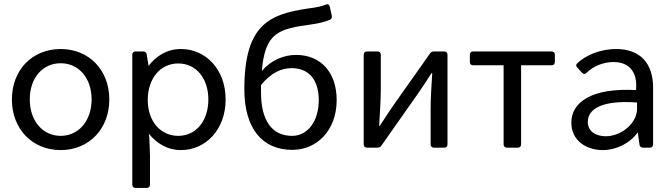

<svg xmlns="http://www.w3.org/2000/svg" viewBox="-20 -709 3226 922"><path d="M271.5 11.7C407.2 11.7 504.9 -89.8 504.9 -231.4C504.9 -373 407.2 -473.6 271.5 -473.6C134.8 -473.6 37.1 -373 37.1 -231.4C37.1 -89.8 134.8 11.7 271.5 11.7ZM271.5 -56.6C184.6 -56.6 123 -128.9 123 -231.4C123 -335 184.6 -405.3 271.5 -405.3C357.4 -405.3 419.9 -335 419.9 -231.4C419.9 -128.9 357.4 -56.6 271.5 -56.6Z M849.6 -473.6C781.2 -473.6 730.5 -440.4 693.4 -392.6L684.6 -447.3C683.6 -456.1 676.8 -461.9 668 -461.9H630.9C621.1 -461.9 615.2 -456.1 615.2 -446.3V177.7C615.2 187.5 621.1 193.4 630.9 193.4H684.6C694.3 193.4 700.2 187.5 700.2 177.7V37.1L697.3 -43C697.3 -50.8 696.3 -54.7 695.3 -61.5L694.3 -67.4C731.4 -21.5 782.2 11.7 849.6 11.7C965.8 11.7 1063.5 -85 1063.5 -231.4C1063.5 -377.9 965.8 -473.6 849.6 -473.6ZM835.9 -56.6C750 -56.6 689.5 -127.9 689.5 -228.5C689.5 -332 750 -404.3 835.9 -404.3C921.9 -404.3 980.5 -333 980.5 -231.4C980.5 -128.9 921.9 -56.6 835.9 -56.6Z M1402.3 -445.3C1340.8 -445.3 1280.3 -418.9 1237.3 -368.2C1252.9 -555.7 1320.3 -570.3 1475.6 -591.8C1510.7 -596.7 1540 -603.5 1564.5 -614.3C1572.3 -618.2 1575.2 -625 1573.2 -634.8L1563.5 -676.8C1561.5 -687.5 1553.7 -691.4 1543.9 -686.5C1522.5 -677.7 1502 -673.8 1458 -668C1273.4 -640.6 1153.3 -590.8 1153.3 -280.3C1153.3 -94.7 1237.3 10.7 1383.8 10.7C1501 10.7 1596.7 -82 1596.7 -228.5C1596.7 -364.3 1517.6 -445.3 1402.3 -445.3ZM1382.8 -56.6C1284.2 -56.6 1233.4 -132.8 1233.4 -264.6V-300.8C1283.2 -361.3 1333 -381.8 1380.9 -381.8C1464.8 -381.8 1510.7 -323.2 1510.7 -228.5C1510.7 -126 1457 -56.6 1382.8 -56.6Z M1726.6 -446.3V-15.6C1726.6 -5.9 1732.4 0 1742.2 0H1793C1800.8 0 1806.6 -2.9 1811.5 -9.8L1987.3 -259.8C2005.9 -286.1 2034.2 -329.1 2051.8 -357.4H2055.7C2051.8 -297.9 2047.9 -237.3 2047.9 -187.5V-15.6C2047.9 -5.9 2053.7 0 2063.5 0H2113.3C2123 0 2128.9 -5.9 2128.9 -15.6V-446.3C2128.9 -456.1 2123 -461.9 2113.3 -461.9H2063.5C2055.7 -461.9 2049.8 -459 2044.9 -452.1L1869.1 -203.1C1850.6 -176.8 1822.3 -132.8 1803.7 -104.5H1800.8C1803.7 -164.1 1808.6 -225.6 1808.6 -275.4V-446.3C1808.6 -456.1 1802.7 -461.9 1793 -461.9H1742.2C1732.4 -461.9 1726.6 -456.1 1726.6 -446.3Z M2398.4 -395.5V-15.6C2398.4 -5.9 2404.3 0 2414.1 0H2466.8C2476.6 0 2482.4 -5.9 2482.4 -15.6V-395.5H2628.9C2638.7 -395.5 2644.5 -401.4 2644.5 -411.1V-446.3C2644.5 -456.1 2638.7 -461.9 2628.9 -461.9H2252C2242.2 -461.9 2236.3 -456.1 2236.3 -446.3V-411.1C2236.3 -401.4 2242.2 -395.5 2252 -395.5Z M2938.5 -473.6C2866.2 -473.6 2794.9 -446.3 2751 -404.3C2745.1 -398.4 2746.1 -390.6 2752.9 -383.8L2775.4 -359.4C2782.2 -351.6 2790 -352.5 2796.9 -359.4C2828.1 -390.6 2877 -411.1 2925.8 -411.1C3003.9 -411.1 3036.1 -361.3 3035.2 -295.9L3034.2 -276.4C2824.2 -288.1 2723.6 -219.7 2723.6 -120.1C2723.6 -34.2 2794.9 11.7 2874 11.7C2939.5 11.7 3003.9 -20.5 3041 -71.3H3043L3050.8 -14.6C3051.8 -5.9 3057.6 0 3067.4 0H3100.6C3110.4 0 3116.2 -5.9 3116.2 -15.6V-289.1C3116.2 -404.3 3054.7 -473.6 2938.5 -473.6ZM2888.7 -54.7C2847.7 -54.7 2802.7 -73.2 2802.7 -124C2802.7 -183.6 2867.2 -229.5 3039.1 -216.8V-185.5C3039.1 -118.2 2964.8 -54.7 2888.7 -54.7Z"/></svg>

Font: Ed Sans Neue
Style: Regular
Weight: 400
Designer: Stephen Hutchings
Version: Version 1.004;PS 001.004;hotconv 1.0.88;makeotf.lib2.5.64775